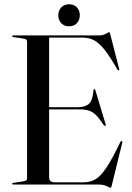

<svg xmlns="http://www.w3.org/2000/svg" viewBox="-20 -866 618 901"><path d="M187.5 -363H344.5Q381.5 -363 398.5 -380Q415.5 -397 418.5 -442Q419 -445 420 -446.2Q421 -447.5 422.5 -447.5Q426.5 -448 428 -441L476 -282Q477 -279.5 476.2 -277.8Q475.5 -276 474 -275.5Q472.5 -275 471 -275.5Q469.5 -276 467.5 -278Q448.5 -307.5 432.8 -323.8Q417 -340 399.5 -346.2Q382 -352.5 357 -352.5H187.5ZM37 -696Q37 -698 38.5 -699Q40 -700 42.5 -700H449Q460 -700 468.8 -703.8Q477.5 -707.5 483.5 -711.2Q489.5 -715 491.5 -715Q493.5 -715 494.8 -713.2Q496 -711.5 497.5 -705L539 -543Q540.5 -539.5 539.8 -538Q539 -536.5 537 -536Q535.5 -536 534 -536.5Q532.5 -537 530.5 -540Q505 -585.5 484 -614.8Q463 -644 444.5 -660.5Q426 -677 407.2 -683.2Q388.5 -689.5 367.5 -689.5H210.5V-33Q210.5 -21.5 217.2 -16Q224 -10.5 237 -10.5H373Q402.5 -10.5 427 -24.2Q451.5 -38 479 -78.8Q506.5 -119.5 544.5 -199.5Q546.5 -202 547.8 -203.2Q549 -204.5 551 -204Q553 -204 553.8 -201.8Q554.5 -199.5 553.5 -195.5L504.5 4Q503 10.5 501.8 12.8Q500.5 15 498.5 15Q494.5 15 488.2 11.2Q482 7.5 471.5 3.8Q461 0 445 0H42.5Q40 0 38.5 -1.2Q37 -2.5 37 -4Q37 -7 43 -8L89 -15Q98 -16.5 102.5 -19.5Q107 -22.5 107 -29V-671Q107 -677.5 102.5 -680.8Q98 -684 89 -685L43 -692Q37 -693 37 -696ZM304 -742.5Q281.5 -742.5 267.5 -757.2Q253.5 -772 253.5 -794.5Q253.5 -816.5 267.5 -831.2Q281.5 -846 304 -846Q327 -846 340.8 -831.5Q354.5 -817 354.5 -794.5Q354.5 -772 340.8 -757.2Q327 -742.5 304 -742.5Z"/></svg>

Font: Fraunces 96pt
Style: Regular
Weight: 400
Version: Version 1.000;[b76b70a41]